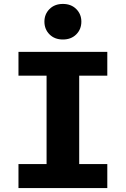

<svg xmlns="http://www.w3.org/2000/svg" viewBox="-20 -957 640 977"><path d="M74 -693H526V-572H383V-122H526V0H74V-122H217V-572H74ZM300 -756Q258 -756 232 -782Q206 -808 206 -847Q206 -885 232 -911Q258 -937 300 -937Q342 -937 368 -911Q394 -885 394 -847Q394 -808 368 -782Q342 -756 300 -756Z"/></svg>

Font: Qzxlaeiskcpccdgjqmyffctclhy
Style: Regular
Weight: 700
Monospace: yes
Designer: Carrois Corporate & Edenspiekermann
Foundry: Carrois Corporate GbR & Edenspiekermann AG
Version: Version 2.001